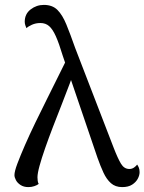

<svg xmlns="http://www.w3.org/2000/svg" viewBox="-20 -750 590 784"><path d="M479 14Q451 14 433 -2Q415 -18 402.5 -45Q390 -72 378 -106L236 -523Q221 -573 208 -602Q195 -631 180.5 -643.5Q166 -656 145 -656Q126 -656 110.5 -649Q95 -642 88 -635Q86 -639 83.5 -646.5Q81 -654 81 -661Q81 -693 105 -711.5Q129 -730 159 -730Q194 -730 214.5 -709.5Q235 -689 251 -650Q267 -611 287 -554L444 -147Q461 -103 474 -81.5Q487 -60 508 -60Q519 -60 527.5 -66Q536 -72 540 -78Q543 -74 546.5 -66.5Q550 -59 550 -47Q550 -34 542.5 -20Q535 -6 519.5 4Q504 14 479 14ZM96 14Q77 14 64 5.5Q51 -3 45 -14.5Q39 -26 39 -35Q39 -50 51 -82Q63 -114 82 -157.5Q101 -201 124.5 -249.5Q148 -298 172 -346Q196 -394 216.5 -435.5Q237 -477 251 -505L288 -475Q279 -447 264.5 -408Q250 -369 232 -323.5Q214 -278 196.5 -232.5Q179 -187 164.5 -145.5Q150 -104 141.5 -73Q133 -42 133 -26Q133 -19 134 -11.5Q135 -4 138 1Q132 6 120.5 10Q109 14 96 14Z"/></svg>

Font: Arima Medium
Style: Regular
Weight: 500
Designer: Joana Correia and Natanael Gama
Foundry: NDISCOVER
Version: Version 1.101;gftools[0.9.23]